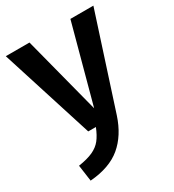

<svg xmlns="http://www.w3.org/2000/svg" viewBox="-180 -633 866 955"><g transform="rotate(-30 253.0 -155.5)"><path d="M333 2Q301 100 236 154.5Q171 209 58 218L45 125Q97 117 128.5 102.5Q160 88 179 64Q198 40 214 0H170L2 -529H138L253 -85L373 -529H505Z"/></g></svg>

Font: Fira Sans Medium
Style: Regular
Weight: 500
Designer: bBox Type GmbH & Carrois Corporate GbR & Edenspiekermann AG
Foundry: bBox Type GmbH & Carrois Corporate GbR & Edenspiekermann AG
Version: Version 4.301